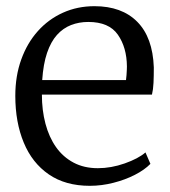

<svg xmlns="http://www.w3.org/2000/svg" viewBox="-20 -590 549 621"><path d="M270.5 11Q191.5 11 137.8 -26Q84 -63 56.8 -128.8Q29.5 -194.5 29.5 -280Q29.5 -344.5 48.8 -397.8Q68 -451 102.5 -489.5Q137 -528 183.8 -549Q230.5 -570 285.5 -570Q374 -570 424 -519.5Q474 -469 477.5 -372Q477.5 -343.5 476.5 -322Q475.5 -300.5 471.5 -284H115.5Q115.5 -233.5 127 -190Q138.5 -146.5 161.2 -114.2Q184 -82 218 -64Q252 -46 296.5 -46Q339.5 -46 383.5 -61.5Q427.5 -77 450.5 -97L466.5 -60Q447.5 -40.5 416.2 -24.5Q385 -8.5 347 1.2Q309 11 270.5 11ZM116.5 -331H387.5Q388.5 -338 389.2 -347.2Q390 -356.5 390.2 -364.5Q390.5 -372.5 390.5 -375Q390 -436.5 361.2 -477.8Q332.5 -519 265.5 -519Q235.5 -519 209.8 -509Q184 -499 164.2 -477Q144.5 -455 132.2 -419Q120 -383 116.5 -331Z"/></svg>

Font: Merriweather 7pt Light
Style: Regular
Weight: 300
Designer: Eben Sorkin
Foundry: Eben Sorkin
Version: Version 2.200;gftools[0.9.31]